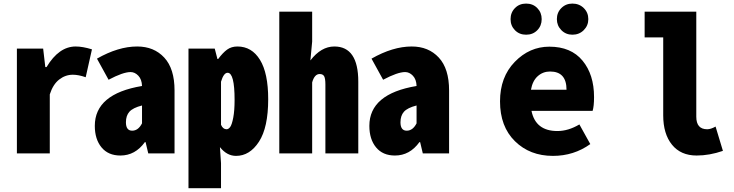

<svg xmlns="http://www.w3.org/2000/svg" viewBox="-20 -838 4010 1049"><path d="M72.3 0V-572.3H215.8L227.5 -471.7H234.4Q301.8 -584 393.6 -584Q431.6 -584 482.4 -568.4L448.2 -416Q409.2 -429.7 377.9 -429.7Q336.9 -429.7 303.2 -403.3Q269.5 -377 252 -322.3V0Z M637.7 11.7Q571.3 11.7 534.7 -32.7Q498 -77.1 498 -150.4Q498 -325.2 755.9 -368.2Q754.9 -404.3 735.8 -424.3Q716.8 -444.3 693.4 -444.3Q652.3 -444.3 573.2 -402.3L509.8 -517.6Q626 -584 729.5 -584Q821.3 -584 877.4 -523.4Q933.6 -462.9 933.6 -343.8V0H790L775.4 -61.5H771.5Q718.8 11.7 637.7 11.7ZM702.1 -124Q735.4 -124 755.9 -164.1V-261.7Q706.1 -249 687 -227.5Q668 -206.1 668 -169.9Q668 -124 702.1 -124Z M1009.8 190.4V-572.3H1153.3L1168 -515.6H1171.9Q1197.3 -549.8 1220.7 -566.9Q1244.1 -584 1277.3 -584Q1355.5 -584 1400.4 -511.2Q1445.3 -438.5 1445.3 -295.9Q1445.3 -141.6 1395 -64Q1344.7 13.7 1269.5 13.7Q1219.7 13.7 1181.6 -34.2L1187.5 53.7V190.4ZM1217.8 -131.8Q1228.5 -131.8 1237.8 -144.5Q1247.1 -157.2 1254.4 -195.3Q1261.7 -233.4 1261.7 -292Q1261.7 -440.4 1223.6 -440.4Q1202.1 -440.4 1187.5 -391.6V-156.2Q1198.2 -131.8 1217.8 -131.8Z M1505.9 0V-774.4H1685.5V-610.4L1675.8 -507.8Q1734.4 -584 1806.6 -584Q1937.5 -584 1937.5 -391.6V0H1757.8V-376Q1757.8 -409.2 1751 -421.4Q1744.1 -433.6 1726.6 -433.6Q1698.2 -433.6 1685.5 -387.7V0Z M2137.7 11.7Q2071.3 11.7 2034.7 -32.7Q1998 -77.1 1998 -150.4Q1998 -325.2 2255.9 -368.2Q2254.9 -404.3 2235.8 -424.3Q2216.8 -444.3 2193.4 -444.3Q2152.3 -444.3 2073.2 -402.3L2009.8 -517.6Q2126 -584 2229.5 -584Q2321.3 -584 2377.4 -523.4Q2433.6 -462.9 2433.6 -343.8V0H2290L2275.4 -61.5H2271.5Q2218.8 11.7 2137.7 11.7ZM2202.1 -124Q2235.4 -124 2255.9 -164.1V-261.7Q2206.1 -249 2187 -227.5Q2168 -206.1 2168 -169.9Q2168 -124 2202.1 -124Z M3001 13.7Q2875 13.7 2793.5 -66.4Q2711.9 -146.5 2711.9 -284.2Q2711.9 -417 2792.5 -500Q2873 -583 2981.4 -583Q3099.6 -583 3162.6 -506.8Q3225.6 -430.7 3225.6 -307.6Q3225.6 -257.8 3217.8 -232.4H2883.8Q2906.2 -122.1 3025.4 -122.1Q3085 -122.1 3145.5 -158.2L3205.1 -50.8Q3115.2 13.7 3001 13.7ZM2880.9 -347.7H3075.2Q3075.2 -447.3 2985.4 -447.3Q2946.3 -447.3 2918 -421.9Q2889.6 -396.5 2880.9 -347.7ZM2915.5 -672.9Q2891.6 -648.4 2854.5 -648.4Q2817.4 -648.4 2793.5 -672.9Q2769.5 -697.3 2769.5 -733.4Q2769.5 -769.5 2793.5 -793.9Q2817.4 -818.4 2854.5 -818.4Q2891.6 -818.4 2915.5 -793.9Q2939.5 -769.5 2939.5 -733.4Q2939.5 -697.3 2915.5 -672.9ZM3107.4 -648.4Q3071.3 -648.4 3046.9 -673.3Q3022.5 -698.2 3022.5 -733.4Q3022.5 -769.5 3046.9 -793.9Q3071.3 -818.4 3107.4 -818.4Q3144.5 -818.4 3169.4 -793.9Q3194.3 -769.5 3194.3 -733.4Q3194.3 -698.2 3169.4 -673.3Q3144.5 -648.4 3107.4 -648.4Z M3786.1 11.7Q3699.2 11.7 3651.4 -47.4Q3603.5 -106.4 3603.5 -208V-633.8H3502V-774.4H3784.2V-200.2Q3784.2 -131.8 3843.8 -131.8Q3863.3 -131.8 3889.6 -146.5L3929.7 -13.7Q3856.4 11.7 3786.1 11.7Z"/></svg>

Font: Gen Shin Gothic Monospace Heavy
Style: Bold
Weight: 800
Designer: [Source Han Sans]
Ryoko NISHIZUKA  (kana & ideographs); Paul D. Hunt (Latin, Greek & Cyrillic); Wenlong ZHANG  (bopomofo
Version: Version 1.002.20150607